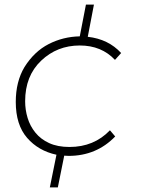

<svg xmlns="http://www.w3.org/2000/svg" viewBox="-20 -681 619 840"><path d="M233 139H198L227 -4Q148 -21 98.5 -78Q49 -135 49 -235Q49 -324 87 -387.5Q130 -456 193 -488.2Q256 -520.5 329 -522L356 -661H391L364 -520Q454 -510 510 -449L483 -419Q424 -482 329 -482Q230 -482 160 -415.5Q90 -349 90 -238Q90 -200.5 100.8 -165Q111.5 -129.5 134.8 -100.8Q158 -72 195 -55Q232 -38 284 -38Q391 -38 461 -111L484 -84Q402 1 280 1L261 0Z"/></svg>

Font: Argentum Sans ExtraLight
Style: Italic
Weight: 200
Italic angle: -11°
Designer: Julieta Ulanovsky (font), Cristiano Sobral (main changes and remaster)
Foundry: Julieta Ulanovsky (font), Cristiano Sobral (main changes and remaster)
Version: Version 2.007;June 15, 2022;FontCreator 14.0.0.2814 64-bit; 